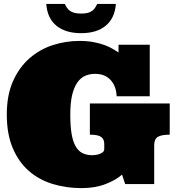

<svg xmlns="http://www.w3.org/2000/svg" viewBox="-20 -950 916 991"><path d="M626 0 609.9 -48.8Q579.1 -21 525.1 0Q471.2 21 400.9 21Q321.8 21 251.5 -0.5Q181.2 -22 128.7 -67.9Q76.2 -113.8 45.7 -185.8Q15.1 -257.8 15.1 -358.9Q15.1 -460 47.6 -532Q80.1 -604 133.1 -649.9Q186 -695.8 252.9 -717.3Q319.8 -738.8 390.1 -738.8Q431.2 -738.8 464.1 -732.4Q497.1 -726.1 522 -716.6Q546.9 -707 564 -696.5Q581.1 -686 591.8 -679.2V-719.2H752.9V-453.1H582Q580.1 -504.9 551 -536.9Q522 -568.8 470.2 -568.8Q443.8 -568.8 420.9 -559.3Q397.9 -549.8 380.4 -525.9Q362.8 -502 352.8 -461.4Q342.8 -420.9 342.8 -358.9Q342.8 -299.8 349.4 -260Q356 -220.2 369.9 -195.6Q383.8 -170.9 405.3 -159.9Q426.8 -148.9 457 -148.9Q463.9 -148.9 474.4 -150.4Q484.9 -151.9 494.4 -155.5Q503.9 -159.2 511 -165Q518.1 -170.9 518.1 -181.2V-208Q518.1 -231 502.4 -242.9Q486.8 -254.9 443.8 -254.9V-416H856V-254.9Q813 -254.9 794.4 -243.4Q775.9 -231.9 775.9 -200.2V0ZM314.9 -929.7Q318.8 -919.9 325 -910.9Q331.1 -901.9 340.1 -894.8Q349.1 -887.7 363.5 -883.8Q377.9 -879.9 398.9 -879.9Q419.9 -879.9 433.8 -883.8Q447.8 -887.7 456.8 -894.8Q465.8 -901.9 471.4 -910.9Q477.1 -919.9 481.9 -929.7H578.1Q572.8 -856.9 526.4 -817.9Q480 -778.8 398.9 -778.8Q317.9 -778.8 271 -817.4Q224.1 -856 218.8 -929.7Z"/></svg>

Font: Ultra
Style: Regular
Weight: 400
Designer: Astigmatic (AOETI)
Foundry: Astigmatic (AOETI)
Version: Version 1.000